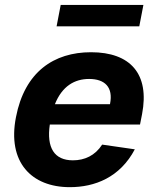

<svg xmlns="http://www.w3.org/2000/svg" viewBox="-20 -762 660 794"><path d="M46 -277.5C9.5 -91.5 110 12 268.5 12C372 12 476 -28 537.5 -144.5L402.5 -164C373 -118.5 330 -99 281.5 -99C204.5 -99 172 -151 186 -247H559L567.5 -290C599.5 -456.5 519 -546 356.5 -546C203 -546 82 -465 46 -277.5ZM573 -741.5H231L214 -653H556ZM207 -331C237 -406 288.5 -435.5 348.5 -435.5C413 -435.5 449 -402 435 -332V-331Z"/></svg>

Font: Monaspace Neon
Style: Bold Italic
Weight: 700
Italic angle: -11°
Designer: Riley Cran & the Lettermatic Team
Foundry: Lettermatic
Version: Version 1.200 (Monaspace Neon)